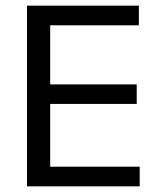

<svg xmlns="http://www.w3.org/2000/svg" viewBox="-20 -659 563 679"><path d="M75.5 0V-639H157.5V0ZM100 0V-69.5H474V0ZM122.5 -291.5V-360.5H463.5V-291.5ZM99.5 -569.5V-639H471V-569.5Z"/></svg>

Font: Anek Telugu Medium
Style: Regular
Weight: 400
Version: Version 1.003